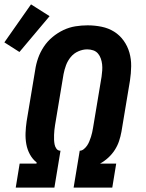

<svg xmlns="http://www.w3.org/2000/svg" viewBox="-49 -859 669 879"><path d="M23 0 41 -110H118L119 -115Q100 -130 88 -152Q76 -174 71.5 -199Q67 -224 68 -250.5Q69 -277 73 -304L112 -538Q116 -566 125.5 -593Q135 -620 151.5 -645Q168 -670 191.5 -689.5Q215 -709 241.5 -721.5Q268 -734 296 -738.5Q324 -743 352 -743Q385 -743 416.5 -736.5Q448 -730 473.5 -714Q499 -698 517 -673Q535 -648 543.5 -618Q552 -588 551.5 -555.5Q551 -523 546 -490L507 -256Q503 -234 496 -213Q489 -192 476.5 -172.5Q464 -153 446.5 -137Q429 -121 409 -110H483L465 0H288L316 -169Q326 -169 335 -176.5Q344 -184 350 -193Q356 -202 360 -212Q364 -222 367.5 -232.5Q371 -243 373 -253Q375 -263 377 -274L416 -508Q418 -522 419 -536.5Q420 -551 418.5 -564.5Q417 -578 412.5 -591Q408 -604 399.5 -614Q391 -624 378 -628.5Q365 -633 350 -633Q330 -633 309.5 -624Q289 -615 275 -598Q261 -581 253.5 -561Q246 -541 242 -520L203 -286Q201 -275 200 -263.5Q199 -252 198.5 -241Q198 -230 198.5 -219Q199 -208 201 -197.5Q203 -187 209.5 -178Q216 -169 228 -169L200 0ZM40 -621 -29 -665 93 -839 178 -785Z"/></svg>

Font: Iosevka SS04 XBd Ex
Style: Italic
Weight: 800
Width: 7
Italic angle: -9°
Monospace: yes
Designer: Belleve Invis
Foundry: Belleve Invis
Version: Version 19.0.0; ttfautohint (v1.8.4)